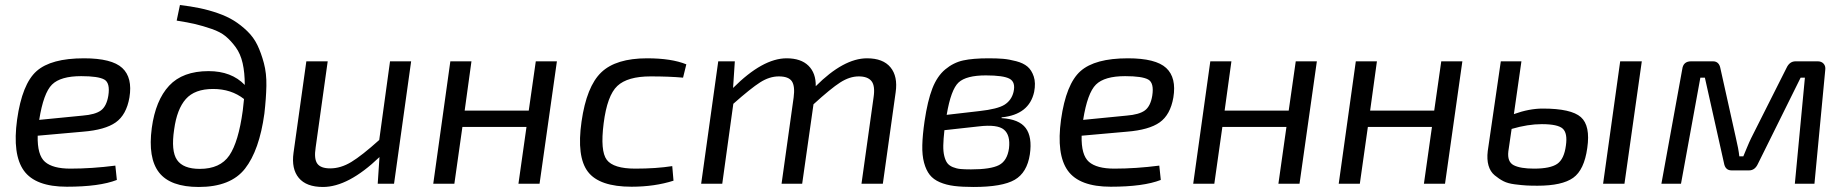

<svg xmlns="http://www.w3.org/2000/svg" viewBox="-20 -731 7348 764"><path d="M439 -72 445 -15Q376 12 246 12Q121 12 75 -52Q29 -116 48 -255Q68 -397 125.5 -448Q183 -499 314 -499Q425 -499 466.5 -460.5Q508 -422 495 -343Q483 -274 440.5 -244Q398 -214 310 -207L130 -191Q128 -114 159 -87Q190 -60 260 -60Q346 -60 439 -72ZM136 -254 309 -271Q359 -275 381.5 -291.5Q404 -308 411 -350Q419 -401 395 -414.5Q371 -428 303 -428Q221 -428 187 -394.5Q153 -361 136 -254Z M683 -649 696 -711Q739 -706 775 -698.5Q811 -691 847 -678.5Q883 -666 910.5 -649Q938 -632 963.5 -607.5Q989 -583 1004 -552Q1019 -521 1030 -480Q1041 -439 1040 -389.5Q1039 -340 1032 -279Q1012 -133 955 -60Q898 13 771 13Q658 13 613 -44.5Q568 -102 584 -222Q599 -332 653 -390Q707 -448 810 -448Q901 -448 954 -393Q954 -442 945.5 -479.5Q937 -517 918 -543Q899 -569 878 -586.5Q857 -604 822 -616Q787 -628 757.5 -635Q728 -642 683 -649ZM775 -59Q856 -59 892.5 -112.5Q929 -166 946 -291Q950 -324 951 -337Q900 -377 828 -377Q755 -377 719.5 -337Q684 -297 673 -216Q660 -130 684.5 -94.5Q709 -59 775 -59Z M1616 -487 1548 0H1483L1490 -106Q1366 13 1265 13Q1199 13 1169 -23Q1139 -59 1148 -123L1199 -487H1284L1236 -144Q1229 -99 1242.5 -80Q1256 -61 1294 -61Q1336 -61 1378 -86.5Q1420 -112 1489 -174L1532 -487Z M2196 -487 2127 0H2043L2075 -226H1820L1788 0H1704L1772 -487H1856L1829 -291H2084L2112 -487Z M2655 -70 2660 -12Q2585 12 2493 12Q2365 12 2319.5 -47.5Q2274 -107 2294 -247Q2314 -387 2372.5 -443Q2431 -499 2555 -499Q2652 -499 2711 -475L2698 -422Q2643 -427 2569 -427Q2477 -427 2436.5 -389Q2396 -351 2382 -240Q2368 -130 2394.5 -95Q2421 -60 2508 -60Q2591 -60 2655 -70Z M2904 -487 2897 -381Q3015 -499 3110 -499Q3167 -499 3197 -469.5Q3227 -440 3226 -388Q3337 -499 3430 -499Q3494 -499 3523.5 -463Q3553 -427 3544 -364L3493 0H3408L3456 -343Q3463 -389 3448 -408Q3433 -427 3397 -427Q3361 -427 3323.5 -403Q3286 -379 3217 -316L3172 0H3090L3138 -343Q3144 -388 3131 -407.5Q3118 -427 3079 -427Q3042 -427 3005 -403.5Q2968 -380 2898 -318L2854 0H2770L2838 -487Z M3966 -264 3965 -261Q4035 -257 4061.5 -221.5Q4088 -186 4078 -117Q4067 -44 4017.5 -15.5Q3968 13 3854 13Q3809 13 3777 9Q3745 5 3719.5 -6Q3694 -17 3679.5 -35.5Q3665 -54 3657 -83.5Q3649 -113 3650 -153.5Q3651 -194 3659 -249Q3671 -330 3690 -379Q3709 -428 3741.5 -455Q3774 -482 3812.5 -490.5Q3851 -499 3914 -499Q3947 -499 3971 -497Q3995 -495 4023.5 -487.5Q4052 -480 4068.5 -466Q4085 -452 4093.5 -426.5Q4102 -401 4095 -365Q4075 -275 3966 -264ZM3747 -274 3877 -289Q3950 -297 3977.5 -314.5Q4005 -332 4013 -365Q4022 -404 3997.5 -417.5Q3973 -431 3903 -431Q3825 -431 3794.5 -403Q3764 -375 3747 -274ZM3874 -228 3738 -213Q3734 -177 3733.5 -152.5Q3733 -128 3737.5 -110Q3742 -92 3749.5 -82Q3757 -72 3771.5 -66Q3786 -60 3802 -58.5Q3818 -57 3844 -57Q3922 -57 3955 -74Q3988 -91 3995 -141Q4001 -193 3975 -215Q3949 -237 3874 -228Z M4593 -72 4599 -15Q4530 12 4400 12Q4275 12 4229 -52Q4183 -116 4202 -255Q4222 -397 4279.5 -448Q4337 -499 4468 -499Q4579 -499 4620.5 -460.5Q4662 -422 4649 -343Q4637 -274 4594.5 -244Q4552 -214 4464 -207L4284 -191Q4282 -114 4313 -87Q4344 -60 4414 -60Q4500 -60 4593 -72ZM4290 -254 4463 -271Q4513 -275 4535.5 -291.5Q4558 -308 4565 -350Q4573 -401 4549 -414.5Q4525 -428 4457 -428Q4375 -428 4341 -394.5Q4307 -361 4290 -254Z M5220 -487 5151 0H5067L5099 -226H4844L4812 0H4728L4796 -487H4880L4853 -291H5108L5136 -487Z M5799 -487 5730 0H5646L5678 -226H5423L5391 0H5307L5375 -487H5459L5432 -291H5687L5715 -487Z M6513 -487 6444 0H6359L6427 -487ZM6034 -487 6004 -277Q6065 -299 6119 -299Q6232 -299 6270.5 -265Q6309 -231 6296 -142Q6284 -55 6240 -23.5Q6196 8 6098 8Q6071 8 6053.5 7Q6036 6 6008 2.5Q5980 -1 5962.5 -10Q5945 -19 5927.5 -33.5Q5910 -48 5903 -72.5Q5896 -97 5900 -130L5952 -487ZM5995 -218 5982 -129Q5977 -87 6003.5 -73.5Q6030 -60 6084 -60Q6149 -60 6176.5 -79Q6204 -98 6211 -152Q6218 -201 6198.5 -219Q6179 -237 6115 -237Q6060 -237 5995 -218Z M7125 -487H7213Q7228 -487 7236.5 -477.5Q7245 -468 7243 -453L7200 0H7122L7162 -422H7145L6975 -79Q6963 -53 6940 -53H6870Q6845 -53 6840 -82L6764 -422H6746L6669 0H6591L6674 -456Q6678 -487 6709 -487H6796Q6821 -487 6826 -458L6887 -184Q6898 -138 6901 -109H6917Q6920 -116 6930.5 -141.5Q6941 -167 6948 -181L7089 -461Q7101 -487 7125 -487Z"/></svg>

Font: Exo 2.0
Style: Italic
Weight: 400
Italic angle: -8°
Designer: Natanael Gama
Version: Version 1.001;PS 001.001;hotconv 1.0.70;makeotf.lib2.5.58329